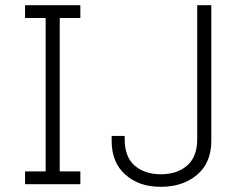

<svg xmlns="http://www.w3.org/2000/svg" viewBox="-20 -706 930 736"><path d="M288 -637H209V-49H288V0H76V-49H155V-637H76V-686H288ZM790 -166Q790 -82 735.5 -36Q681 10 598 10H594Q513 10 460.5 -36.5Q408 -83 408 -166V-185H458V-172Q458 -104 496.5 -71Q535 -38 597 -38Q659 -38 697.5 -71.5Q736 -105 736 -172V-686H790Z"/></svg>

Font: Chivo Thin
Style: Regular
Weight: 100
Designer: Hector Gatti
Foundry: Omnibus-Type
Version: Version 1.007